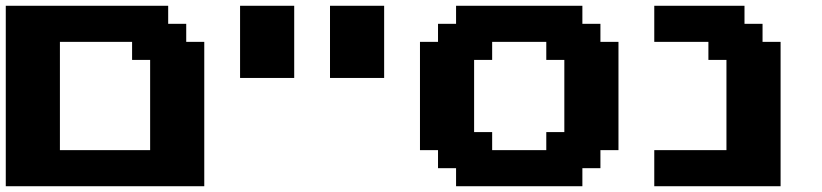

<svg xmlns="http://www.w3.org/2000/svg" viewBox="-20 -645 2848 665"><path d="M0 0H687.5V-500H625V-562.5H562.5V-625H0ZM500 -125H187.5V-500H437.5V-437.5H500Z M811.5 -375H999V-625H811.5Z M1123 -375H1310.5V-625H1123Z M1559.6 0H1997.1V-62.5H2059.6V-125H2122.1V-500H2059.6V-562.5H1997.1V-625H1559.6V-562.5H1497.1V-500H1434.6V-125H1497.1V-62.5H1559.6ZM1872.1 -125H1684.6V-187.5H1622.1V-437.5H1684.6V-500H1872.1V-437.5H1934.6V-187.5H1872.1Z M2246.1 0H2683.6V-500H2621.1V-562.5H2558.6V-625H2246.1V-500H2433.6V-437.5H2496.1V-125H2246.1Z"/></svg>

Font: Faithful 32x
Style: Semibold
Weight: 400
Foundry: Faithful Resource Pack
Version: Version 1.0; January 27, 2023